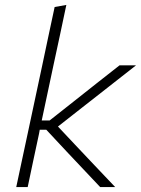

<svg xmlns="http://www.w3.org/2000/svg" viewBox="-20 -760 572 780"><path d="M46 0Q58 -56 69 -108Q80 -160 93 -220L151.5 -494Q165 -557.5 177.5 -617Q190 -676.5 202 -731.5L249.5 -740Q236.5 -678.5 223.8 -618.5Q211 -558.5 197 -494L149.5 -270.5H181.5L281 -349Q327 -385.5 373.2 -422Q419.5 -458.5 465.5 -494.5H532.5Q477.5 -451.5 422.8 -408.5Q368 -365.5 313 -322.5L215.5 -246L285.5 -171.5Q326 -128.5 366.8 -85.5Q407.5 -42.5 448 0H387Q353 -36 319.2 -71.8Q285.5 -107.5 251.5 -143.5L168 -233H141.5L138.5 -216.5Q125.5 -156.5 114.8 -105.8Q104 -55 92.5 0Z"/></svg>

Font: Commissioner ExtraLight
Style: Italic
Weight: 200
Italic angle: -12°
Designer: Kostas Bartsokas
Foundry: Kostas Bartsokas
Version: Version 1.000; ttfautohint (v1.8.3)